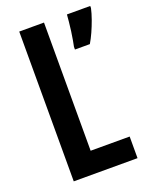

<svg xmlns="http://www.w3.org/2000/svg" viewBox="-136 -787 673 860"><g transform="rotate(-20 201.0 -357.0)"><path d="M402 -703Q397 -680 387 -652Q377 -624 365.5 -598.5Q354 -573 342 -553H271V-566Q273 -575 276.5 -594.5Q280 -614 283 -636Q286 -658 288 -679Q290 -700 291 -713H402ZM64 0V-714H182V-103H368V0Z"/></g></svg>

Font: Noto Sans Display ExtraCondensed SemiBold
Style: Regular
Weight: 600
Width: 2
Designer: Monotype Design Team
Foundry: Monotype Imaging Inc.
Version: Version 2.003